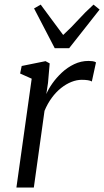

<svg xmlns="http://www.w3.org/2000/svg" viewBox="-20 -834 463 854"><path d="M53 0 121 -484 69.5 -507 76.5 -540.5 182.5 -562 201 -552 193.5 -465 186 -415.5Q195 -437.5 212.8 -462.8Q230.5 -488 255 -511Q279.5 -534 309.8 -548.5Q340 -563 374 -563Q382 -563 391.8 -561.8Q401.5 -560.5 407 -556.5L388.5 -471.5Q382.5 -475.5 371 -477.2Q359.5 -479 343.5 -479Q321.5 -479 298 -469.8Q274.5 -460.5 252 -442.8Q229.5 -425 210.5 -399.2Q191.5 -373.5 178 -341L130.5 0ZM223.5 -619.5 131.5 -796.5 161 -813.5Q185.5 -780 210.5 -746.5Q235.5 -713 261 -678.5Q298 -712.5 328 -745.8Q358 -779 396 -813.5L423 -791.5L287.5 -619.5Z"/></svg>

Font: Merriweather 28pt Light
Style: Italic
Weight: 300
Italic angle: -7.8°
Version: Version 2.101